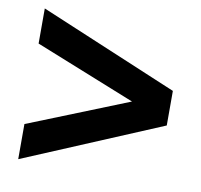

<svg xmlns="http://www.w3.org/2000/svg" viewBox="-67 -740 734 700"><g transform="rotate(10 300.0 -390.0)"><path d="M44 -111V-241L416 -390L44 -539V-669L556 -454V-326Z"/></g></svg>

Font: Tanohe Sans SemiBold
Style: Regular
Weight: 600
Designer: Village Type and Design LLC & Cristiano Sobral
Foundry: Cooper Hewitt Smithsonian Design Museum
Version: Version 1.00;September 29, 2021;FontCreator 13.0.0.2655 64-b